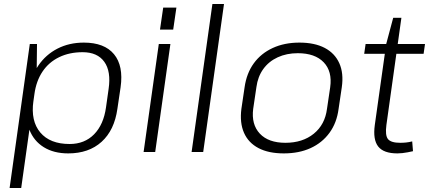

<svg xmlns="http://www.w3.org/2000/svg" viewBox="-20 -760 2145 960"><path d="M321 7Q249 7 199 -24Q149 -55 127 -111.5Q105 -168 115 -245L123 -301Q134 -377 171.5 -432Q209 -487 267.5 -517Q326 -547 399 -547Q502 -547 550 -489Q598 -431 583 -324L567 -216Q552 -109 488 -51Q424 7 321 7ZM129 -540H165L163 -367L86 180H28ZM328 -40Q403 -40 450.5 -88.5Q498 -137 510 -223L523 -315Q536 -403 501.5 -451Q467 -499 393 -499Q327 -499 275.5 -474Q224 -449 192.5 -402Q161 -355 152 -289L147 -254Q133 -155 181.5 -97.5Q230 -40 328 -40Z M832 -540 756 0H698L774 -540ZM862 -722 846 -612H780L796 -722Z M1100 -740 996 0H938L1042 -740Z M1399 7Q1323 7 1272.5 -19.5Q1222 -46 1200 -96Q1178 -146 1187 -216L1203 -324Q1213 -394 1249 -443.5Q1285 -493 1343.5 -520Q1402 -547 1477 -547Q1553 -547 1603.5 -520.5Q1654 -494 1676.5 -444Q1699 -394 1689 -324L1673 -216Q1664 -146 1627.5 -96Q1591 -46 1533 -19.5Q1475 7 1399 7ZM1407 -46Q1493 -46 1549 -91.5Q1605 -137 1615 -216L1631 -324Q1642 -403 1598.5 -448.5Q1555 -494 1469 -494Q1413 -494 1368.5 -473.5Q1324 -453 1296.5 -415Q1269 -377 1262 -324L1246 -216Q1236 -138 1279 -92Q1322 -46 1407 -46Z M1967 7Q1898 7 1871 -27.5Q1844 -62 1854 -135L1911 -540L1946 -671H1987L1912 -135Q1905 -83 1920 -64.5Q1935 -46 1981 -46Q1996 -46 2010.5 -47.5Q2025 -49 2041 -53L2045 -4Q2032 -1 2018.5 1.5Q2005 4 1992 5.5Q1979 7 1967 7ZM1808 -540H2105L2098 -491H1801Z"/></svg>

Font: Pathway Extreme 8pt Thin 12pt
Style: Italic
Weight: 100
Italic angle: -8°
Version: Version 1.001;gftools[0.9.26]